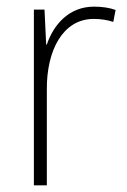

<svg xmlns="http://www.w3.org/2000/svg" viewBox="-20 -558 382 578"><path d="M263 -538C187 -538 141 -483 121 -424H119L114 -529H82V0H121V-288C120 -406 169 -501 262 -501C284 -501 303 -498 321 -492L328 -528C309 -535 286 -538 263 -538Z"/></svg>

Font: Noto Sans Devanagari SemiCondensed ExtraLight
Style: Regular
Weight: 200
Width: 4
Designer: Jelle Bosma - Monotype Design Team
Foundry: Monotype Imaging Inc.
Version: Version 2.004